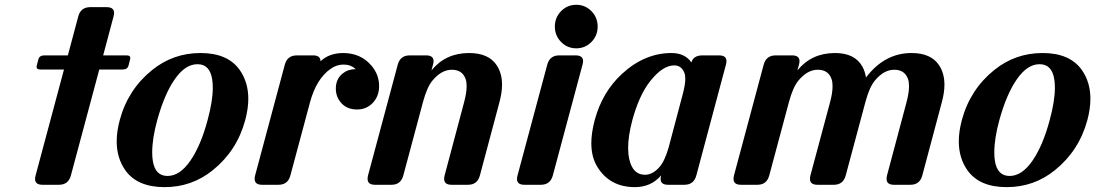

<svg xmlns="http://www.w3.org/2000/svg" viewBox="-20 -767 4546 797"><path d="M156.2 0Q125.5 0 125.5 -24.4Q125.5 -29.8 127.9 -39.1L245.6 -478.5H147.9Q131.8 -478.5 131.8 -488.8Q131.8 -491.7 132.8 -495.6L139.2 -520Q143.6 -537.1 163.6 -537.1H261.7L304.7 -698.2Q314.9 -737.3 354.5 -737.3H422.9Q453.6 -737.3 453.6 -712.9Q453.6 -707.5 451.2 -698.2L408.2 -537.1H505.4Q521 -537.1 521 -526.9Q521 -523.9 520 -520L513.7 -495.6Q509.3 -478.5 489.7 -478.5H392.1L274.4 -39.1Q264.2 0 224.6 0Z M841.8 -268.6Q863.3 -347.7 863.3 -402.8Q863.3 -421.9 860.8 -437.5Q851.1 -500.5 799.8 -500.5Q748.5 -500.5 705.1 -437.5Q662.6 -376.5 632.8 -268.6Q611.8 -192.4 611.8 -134.3Q611.8 -115.2 614.3 -99.6Q624 -36.6 675.3 -36.6Q726.6 -36.6 770 -99.6Q813.5 -162.6 841.8 -268.6ZM500 -60.5Q464.4 -111.3 464.4 -180.2Q464.4 -221.2 477.1 -268.6Q511.2 -395.5 611.8 -476.6Q699.2 -546.9 812.3 -546.9Q925.3 -546.9 975.1 -476.6Q1010.7 -425.8 1010.7 -356.9Q1010.7 -315.9 998 -268.6Q963.9 -141.6 863.3 -60.5Q776.4 9.8 663.1 9.8Q549.8 9.8 500 -60.5Z M1067.9 0Q1037.1 0 1037.1 -24.4Q1037.1 -31.7 1039.1 -39.1L1162.1 -498Q1172.4 -537.1 1211.9 -537.1H1279.8Q1310.5 -537.1 1310.5 -512.7Q1346.7 -546.9 1405.3 -546.9Q1477.5 -546.4 1521.5 -495.1Q1553.7 -457.5 1553.7 -409.7Q1553.7 -366.7 1526.4 -338.9Q1500.5 -312.5 1462.4 -312.5Q1421.4 -312.5 1397.5 -338.4Q1374 -363.8 1374 -399.4Q1374 -439 1402.3 -461.9Q1424.8 -480 1456.5 -480Q1436 -499 1406.5 -499Q1377 -499 1352.1 -481Q1293.5 -439.9 1267.1 -343.3L1185.5 -39.1Q1175.3 0 1136.2 0Z M1536.6 0Q1505.9 0 1505.9 -24.4Q1505.9 -31.7 1507.8 -39.1L1630.9 -498Q1641.1 -537.1 1680.7 -537.1H1749Q1779.8 -537.1 1779.8 -512.7Q1779.8 -507.3 1777.3 -498L1771 -474.6Q1829.6 -546.9 1927.2 -546.9Q2007.8 -546.9 2041.5 -496.6Q2064 -462.9 2064 -415.5Q2064 -383.3 2053.7 -344.7L1972.2 -39.1Q1961.9 0 1922.9 0H1854.5Q1823.7 0 1823.7 -24.4Q1823.7 -31.7 1825.7 -39.1L1906.7 -343.3Q1917 -381.8 1917 -409.2Q1917 -426.3 1913.1 -438Q1899.9 -477.5 1855.5 -477.5Q1812 -477.5 1774.4 -431.6Q1752.4 -404.8 1735.8 -343.3L1654.3 -39.1Q1644 0 1605 0Z M2435.1 -592.8Q2409.2 -566.4 2372.1 -566.4Q2335 -566.4 2309.1 -592.8Q2283.2 -619.1 2283.2 -656.7Q2283.2 -694.3 2309.1 -720.7Q2335 -747.1 2372.1 -747.1Q2409.2 -747.1 2435.1 -720.7Q2460.9 -694.3 2460.9 -656.7Q2460.9 -619.1 2435.1 -592.8ZM2156.7 0Q2126 0 2126 -24.4Q2126 -29.8 2128.4 -39.1L2251.5 -498Q2261.7 -537.1 2301.3 -537.1H2369.6Q2400.4 -537.1 2400.4 -512.7Q2400.4 -507.3 2397.9 -498L2274.9 -39.1Q2264.6 0 2225.1 0Z M2752.9 0Q2722.2 0 2722.2 -24.4Q2722.2 -29.8 2724.6 -39.1Q2682.6 9.8 2615.7 9.8Q2511.7 9.8 2460 -73.7Q2434.6 -114.7 2434.6 -172.4Q2434.6 -215.8 2448.7 -268.6Q2480 -384.8 2561.5 -460Q2655.8 -546.9 2767.6 -546.9Q2822.8 -546.9 2850.1 -507.8Q2857.9 -537.1 2896.5 -537.1H2964.8Q2995.6 -537.1 2995.6 -513.2Q2995.6 -507.3 2993.2 -498L2870.6 -39.1Q2860.4 0 2820.8 0ZM2755.4 -154.3Q2755.4 -154.3 2814.5 -377.4Q2824.7 -416 2824.7 -439.9Q2824.7 -455.1 2820.8 -464.8Q2808.6 -495.6 2778.8 -495.6Q2730.5 -495.6 2678.2 -429.2Q2632.8 -371.1 2605 -268.6Q2587.4 -202.6 2587.4 -153.3Q2587.4 -128.4 2591.8 -107.9Q2606 -41.5 2657.2 -41.5Q2688.5 -41.5 2716.3 -72.3Q2739.3 -97.7 2755.4 -154.3Z M3055.7 0Q3024.9 0 3024.9 -24.4Q3024.9 -31.7 3026.9 -39.1L3149.9 -498Q3160.2 -537.1 3199.7 -537.1H3268.1Q3298.8 -537.1 3298.8 -512.7Q3298.8 -507.3 3296.4 -498L3290 -474.6Q3348.6 -546.9 3446.3 -546.9Q3529.3 -546.9 3560.5 -489.3Q3570.8 -470.2 3574.7 -445.3Q3651.9 -546.9 3763.7 -546.9Q3844.2 -546.9 3877.9 -496.6Q3900.4 -462.9 3900.4 -415.5Q3900.4 -383.3 3890.1 -344.7L3808.6 -39.1Q3798.3 0 3759.3 0H3690.9Q3660.2 0 3660.2 -24.4Q3660.2 -31.7 3662.1 -39.1L3743.2 -343.3Q3753.4 -381.8 3753.4 -409.2Q3753.4 -426.3 3749.5 -438Q3736.3 -477.5 3691.9 -477.5Q3648.4 -477.5 3610.8 -431.6Q3588.9 -404.8 3572.3 -343.3L3490.7 -39.1Q3480.5 0 3441.4 0H3373Q3342.3 0 3342.3 -24.4Q3342.3 -31.7 3344.2 -39.1L3425.8 -343.3Q3436 -381.3 3436 -409.2Q3436 -426.3 3432.1 -438Q3418.9 -477.5 3374.5 -477.5Q3331.1 -477.5 3293.5 -431.6Q3271.5 -404.8 3254.9 -343.3L3173.3 -39.1Q3163.1 0 3124 0Z M4337.4 -268.6Q4358.9 -347.7 4358.9 -402.8Q4358.9 -421.9 4356.4 -437.5Q4346.7 -500.5 4295.4 -500.5Q4244.1 -500.5 4200.7 -437.5Q4158.2 -376.5 4128.4 -268.6Q4107.4 -192.4 4107.4 -134.3Q4107.4 -115.2 4109.9 -99.6Q4119.6 -36.6 4170.9 -36.6Q4222.2 -36.6 4265.6 -99.6Q4309.1 -162.6 4337.4 -268.6ZM3995.6 -60.5Q3960 -111.3 3960 -180.2Q3960 -221.2 3972.7 -268.6Q4006.8 -395.5 4107.4 -476.6Q4194.8 -546.9 4307.9 -546.9Q4420.9 -546.9 4470.7 -476.6Q4506.3 -425.8 4506.3 -356.9Q4506.3 -315.9 4493.7 -268.6Q4459.5 -141.6 4358.9 -60.5Q4272 9.8 4158.7 9.8Q4045.4 9.8 3995.6 -60.5Z"/></svg>

Font: Cursive Sans
Style: Bold
Weight: 700
Italic angle: -15°
Designer: Wojciech Kalinowski "wmk69" (wmk69@o2.pl)
Foundry: Wojciech Kalinowski "wmk69" (wmk69@o2.pl)
Version: Wersja 3.1.0; 2022-02-18